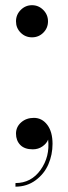

<svg xmlns="http://www.w3.org/2000/svg" viewBox="-20 -550 254 720"><path d="M57.5 -427.5Q40 -445 40 -470Q40 -495 57.8 -512.8Q75.5 -530.5 100 -530.5Q124.5 -530.5 142.2 -512.8Q160 -495 160 -470Q160 -445 142.5 -427.5Q125 -410 100 -410Q75 -410 57.5 -427.5ZM40 -49Q40 -74 59.2 -91Q78.5 -108 107 -108Q137.5 -108 157.2 -82Q177 -56 177 -10.5Q177 30 161.5 66Q146 102 113.5 126Q81 150 38 150V136.5Q97 136.5 132.2 87Q167.5 37.5 160.5 -26.5Q155 -12 139.2 -1Q123.5 10 103 10Q72 10 56 -6.5Q40 -23 40 -49Z"/></svg>

Font: Bodoni* 16pt
Style: Regular
Weight: 400
Version: Version 2.3